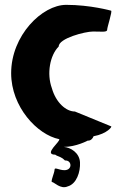

<svg xmlns="http://www.w3.org/2000/svg" viewBox="-20 -574 479 792"><path d="M26 -272C26 -133 134 -18 224 0C233 7 156 64 208 64C217 72 230 70 248 88C277 86 280 128 246 128C223 128 205 114 205 126C205 139 187 177 195 177C203 177 230 208 259 195C296 185 312 135 310 96C308 56 271 34 243 32C294 32 342 6 342 6C353 7 362 -1 366 -12C422 -22 445 -53 438 -53L289 -114C253 -114 211 -150 194 -210C172 -270 186 -346 222 -382C222 -416 331 -444 364 -444C398 -444 422 -440 422 -451C422 -462 445 -530 438 -530C438 -530 353 -554 253 -554C154 -554 26 -428 26 -272Z"/></svg>

Font: Ampere
Style: SCSuCnd
Weight: 400
Version: Version 1